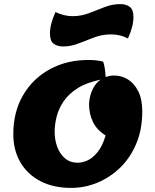

<svg xmlns="http://www.w3.org/2000/svg" viewBox="-20 -893 755 938"><path d="M328 25Q240 25 176.5 -8.5Q113 -42 79 -101Q45 -160 45 -238Q45 -346 92.5 -427.5Q140 -509 223 -554.5Q306 -600 412 -600Q429 -600 446.5 -598.5Q464 -597 484 -592Q489 -578 492 -558.5Q495 -539 496 -517Q505 -520 515.5 -522Q526 -524 538 -524Q573 -524 604 -505.5Q635 -487 655 -448Q675 -409 675 -349Q675 -260 645.5 -190.5Q616 -121 566 -73Q516 -25 454.5 0Q393 25 328 25ZM359 -98Q382 -98 407 -109Q432 -120 456 -149Q480 -178 496 -231Q453 -258 434 -297.5Q415 -337 415 -385Q415 -399 420 -421Q425 -443 437.5 -466Q450 -489 472 -504Q403 -490 359 -462Q315 -434 290.5 -397.5Q266 -361 256.5 -322.5Q247 -284 247 -249Q247 -209 260 -174.5Q273 -140 298 -119Q323 -98 359 -98ZM288 -666Q260 -666 242 -679.5Q224 -693 224 -729Q224 -775 251 -834Q272 -824 293 -819Q314 -814 334 -814Q377 -814 415.5 -829Q454 -844 491.5 -858.5Q529 -873 568 -873Q596 -873 614 -859.5Q632 -846 632 -810Q632 -764 605 -705Q584 -716 563 -720.5Q542 -725 522 -725Q480 -725 441 -710.5Q402 -696 364.5 -681Q327 -666 288 -666Z"/></svg>

Font: Lemon
Style: Regular
Weight: 400
Designer: Eduardo Rodriguez Tunni
Foundry: Eduardo Rodriguez Tunni
Version: Version 1.003; ttfautohint (v1.8.4.7-5d5b);gftools[0.9.24]